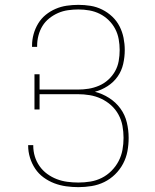

<svg xmlns="http://www.w3.org/2000/svg" viewBox="-20 -763 640 791"><path d="M303 8Q278 8 252.5 4.5Q227 1 203.5 -8Q180 -17 159.5 -32Q139 -47 125 -68Q111 -89 103.5 -113.5Q96 -138 96 -163V-165H117V-163Q117 -140 123.5 -118.5Q130 -97 143 -78.5Q156 -60 174.5 -46.5Q193 -33 214 -25Q235 -17 257.5 -14Q280 -11 303 -11Q328 -11 352.5 -15Q377 -19 399 -30Q421 -41 439 -59Q457 -77 468.5 -99Q480 -121 484.5 -145.5Q489 -170 489 -195Q489 -220 484.5 -244.5Q480 -269 468 -291Q456 -313 437.5 -329.5Q419 -346 396.5 -356.5Q374 -367 349.5 -371Q325 -375 300 -375H143V-312H122V-457H143V-394H300Q323 -394 345 -397.5Q367 -401 388 -410Q409 -419 426 -434.5Q443 -450 454 -469.5Q465 -489 469 -511.5Q473 -534 473 -557Q473 -579 469 -601.5Q465 -624 454.5 -644Q444 -664 427.5 -680Q411 -696 391 -706Q371 -716 348.5 -720Q326 -724 303 -724Q282 -724 260.5 -721Q239 -718 219.5 -709.5Q200 -701 183 -687.5Q166 -674 155 -656Q144 -638 138.5 -617Q133 -596 133 -575V-570H112V-575Q112 -599 118.5 -622.5Q125 -646 137.5 -666.5Q150 -687 168.5 -702Q187 -717 209 -726.5Q231 -736 255 -739.5Q279 -743 303 -743Q328 -743 353 -739Q378 -735 401 -723.5Q424 -712 442.5 -694.5Q461 -677 472.5 -654.5Q484 -632 489 -607Q494 -582 494 -557Q494 -528 487.5 -499.5Q481 -471 464.5 -447.5Q448 -424 423 -408Q398 -392 371 -385Q402 -377 429.5 -359.5Q457 -342 476 -316Q495 -290 502.5 -258.5Q510 -227 510 -195Q510 -167 505 -140Q500 -113 487 -88.5Q474 -64 454 -44.5Q434 -25 409.5 -13Q385 -1 357.5 3.5Q330 8 303 8Z"/></svg>

Font: Iosevka HT Thin Extended
Style: Regular
Weight: 100
Width: 7
Monospace: yes
Designer: Belleve Invis
Foundry: Belleve Invis
Version: Version 32.3.0; ttfautohint (v1.8.4)